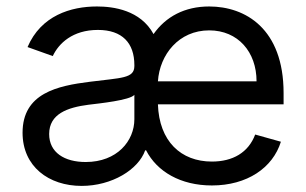

<svg xmlns="http://www.w3.org/2000/svg" viewBox="-20 -573 965 605"><path d="M647.7 11.4C758.5 11.4 839.5 -44 865.1 -126.4L784.1 -149.1C762.8 -92.3 713.4 -63.9 647.7 -63.9C550.1 -63.9 481.5 -127.8 477.6 -244.3H873.6V-279.8C873.6 -483 752.8 -552.6 639.2 -552.6C561.8 -552.6 502.5 -520.6 463.8 -465.6C422.6 -541.2 337.4 -552.6 285.5 -552.6C203.1 -552.6 109.4 -524.1 66.8 -424.7L146.3 -396.3C164.8 -436.1 208.8 -478.7 288.4 -478.7C365.1 -478.7 403.4 -437.5 403.4 -367.9V-365.1C403.4 -325.3 362.2 -328.1 262.8 -315.3C161.9 -302.6 51.1 -279.8 51.1 -154.8C51.1 -48.3 133.5 12.8 237.2 12.8C332.4 12.8 416.2 -38.4 437.5 -99.4H440.3C474.8 -32 549.4 11.4 647.7 11.4ZM134.9 -150.6C134.9 -214.5 193.2 -234.4 258.5 -242.9C294 -247.2 389.2 -257.1 403.4 -274.1V-197.4C403.4 -129.3 349.4 -62.5 250 -62.5C183.2 -62.5 134.9 -92.3 134.9 -150.6ZM477.6 -316.8C483.3 -401.3 543.7 -477.3 639.2 -477.3C730.1 -477.3 788.4 -409.1 788.4 -316.8Z"/></svg>

Font: Magic Ui Pro
Style: Regular
Weight: 400
Designer: Stefan Endress, Andreas Faust
Version: Version 1.000;FEAKit 1.0